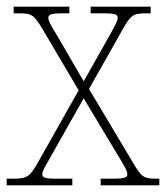

<svg xmlns="http://www.w3.org/2000/svg" viewBox="-22 -556 498 576"><path d="M-2 0H195V-20H145C110 -20 105 -24 105 -34C105 -44 117 -62 133 -91L229 -261L330 -93C348 -63 360 -44 360 -34C360 -25 356 -20 318 -20H280V0H456V-20H446C409 -20 402 -25 377 -68L245 -289L346 -468C371 -512 378 -516 419 -516H430V-536H250V-516H290C328 -516 331 -511 331 -502C331 -492 319 -472 303 -443L229 -312L153 -443C135 -473 123 -492 123 -502C123 -511 127 -516 165 -516H186V-536H19V-516H35C74 -516 80 -511 106 -468L214 -285L92 -69C67 -25 59 -20 17 -20H-2Z"/></svg>

Font: Noto Serif Thai SemiCondensed Thin
Style: Regular
Weight: 100
Width: 4
Designer: Monotype Design Team
Foundry: Monotype Imaging Inc.
Version: Version 2.002